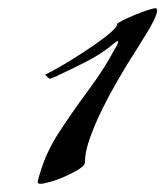

<svg xmlns="http://www.w3.org/2000/svg" viewBox="-20 -439 403 468"><path d="M79 9Q72 9 72 5Q72 3 74 -5Q76 -13 77 -15Q92 -68 125.5 -119Q159 -170 196.5 -220.5Q234 -271 260 -320Q262 -322 265 -328.5Q268 -335 268 -338Q268 -339 267 -339Q266 -339 263.5 -337.5Q261 -336 260 -335Q231 -310 194.5 -291Q158 -272 123 -256Q122 -255 112.5 -251Q103 -247 102 -247Q100 -247 96 -251Q92 -255 90 -257Q103 -263 129 -278Q155 -293 184 -312Q213 -331 236 -348.5Q259 -366 266 -378Q265 -379 265 -380Q265 -382 277.5 -388.5Q290 -395 307 -402Q324 -409 339 -414Q354 -419 359 -419Q363 -419 363 -413Q363 -406 355 -389.5Q347 -373 335 -354Q323 -335 313 -318.5Q303 -302 298 -295Q285 -274 266 -241.5Q247 -209 229 -172.5Q211 -136 199 -102Q187 -68 187 -43Q187 -36 173 -27Q159 -18 140 -9.5Q121 -1 103.5 4Q86 9 79 9Z"/></svg>

Font: My Soul
Style: Regular
Weight: 400
Designer: Robert E. Leuschke
Foundry: Robert E. Leuschke
Version: Version 1.010; ttfautohint (v1.8.4.7-5d5b)